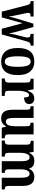

<svg xmlns="http://www.w3.org/2000/svg" viewBox="1294 -1884 598 3231"><g transform="rotate(90 1592.5 -269.0)"><path d="M62 -432Q53 -464 39.5 -474.5Q26 -485 0 -485H-3V-536H256V-485H246Q220 -485 207 -476.5Q194 -468 194 -443Q194 -435 196 -423Q198 -411 201 -400L230 -262Q238 -226 245.5 -187Q253 -148 256 -124H259Q262 -148 270.5 -182Q279 -216 287 -243L376 -532H432L515 -236Q522 -211 529 -177.5Q536 -144 538 -124H541Q544 -147 549.5 -175Q555 -203 563 -237L601 -386Q604 -399 606.5 -413.5Q609 -428 609 -436Q609 -485 553 -485H547V-536H746V-485H735Q710 -485 696.5 -470.5Q683 -456 670 -407L557 0H461L368 -350L270 0H174Z M1012 10Q906 10 845.5 -59.5Q785 -129 785 -270Q785 -548 1015 -548Q1120 -548 1180.5 -479Q1241 -410 1241 -270Q1241 -129 1183 -59.5Q1125 10 1012 10ZM1014 -51Q1063 -51 1082.5 -106.5Q1102 -162 1102 -270Q1102 -378 1082 -432.5Q1062 -487 1013 -487Q964 -487 944.5 -432.5Q925 -378 925 -270Q925 -162 945 -106.5Q965 -51 1014 -51Z M1298 0V-51H1302Q1331 -51 1349 -63Q1367 -75 1367 -123V-417Q1367 -462 1351 -473.5Q1335 -485 1306 -485H1303V-536H1481L1498 -436H1502Q1523 -489 1553 -518Q1583 -547 1635 -547Q1684 -547 1706 -523Q1728 -499 1728 -461Q1728 -418 1699 -397Q1670 -376 1617 -376Q1617 -418 1609 -438.5Q1601 -459 1576 -459Q1552 -459 1536.5 -430.5Q1521 -402 1513 -360Q1505 -318 1505 -275V-118Q1505 -73 1521.5 -62Q1538 -51 1564 -51H1592V0Z M1971 10Q1894 10 1859 -38Q1824 -86 1824 -187V-416Q1824 -459 1812 -472Q1800 -485 1768 -485H1765V-536H1962V-210Q1962 -141 1974.5 -105.5Q1987 -70 2025 -70Q2066 -70 2084 -112Q2102 -154 2102 -225V-420Q2102 -464 2086.5 -474.5Q2071 -485 2046 -485H2043V-536H2239V-115Q2239 -71 2255 -61Q2271 -51 2296 -51H2304V0H2127L2107 -73H2102Q2081 -29 2048.5 -9.5Q2016 10 1971 10Z M2342 0V-51H2350Q2379 -51 2395.5 -63Q2412 -75 2412 -120V-422Q2412 -464 2395.5 -476Q2379 -488 2350 -488H2347V-536H2533L2545 -463H2550Q2569 -505 2601 -526.5Q2633 -548 2689 -548Q2735 -548 2767.5 -528Q2800 -508 2815 -460H2820Q2855 -548 2958 -548Q3028 -548 3067 -502Q3106 -456 3106 -354V-122Q3106 -75 3119.5 -63Q3133 -51 3163 -51H3166V0H2968V-333Q2968 -397 2953 -432.5Q2938 -468 2902 -468Q2875 -468 2858.5 -448Q2842 -428 2834.5 -395Q2827 -362 2827 -324V-122Q2827 -75 2841 -63Q2855 -51 2884 -51H2887V0H2690V-333Q2690 -397 2676 -432.5Q2662 -468 2625 -468Q2597 -468 2580.5 -446Q2564 -424 2556.5 -388.5Q2549 -353 2549 -311V-116Q2549 -73 2565 -62Q2581 -51 2610 -51H2613V0Z"/></g></svg>

Font: Noto Serif Hebrew Condensed
Style: Bold
Weight: 700
Width: 3
Designer: Monotype Design Team
Foundry: Monotype Imaging Inc.
Version: Version 2.004; ttfautohint (v1.8.4.7-5d5b)